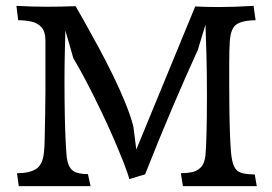

<svg xmlns="http://www.w3.org/2000/svg" viewBox="-20 -636 928 655"><path d="M44 -1 38 -45Q80 -45 103 -59.5Q126 -74 130 -117Q132 -132 132.5 -166Q133 -200 134 -241.5Q135 -283 135 -322Q135 -361 135 -386V-497Q135 -528 121.5 -543Q108 -558 86.5 -562.5Q65 -567 42 -567L36 -616Q93 -613 139 -613Q163 -613 187.5 -613.5Q212 -614 238 -615Q249 -596 269.5 -559.5Q290 -523 315 -477Q340 -431 364 -382Q388 -333 407 -286.5Q426 -240 435 -204L445 -126L646 -614Q663 -613 683 -612.5Q703 -612 727 -612Q750 -612 781.5 -613Q813 -614 845 -616L852 -567Q812 -567 789.5 -554.5Q767 -542 764 -495Q763 -484 762.5 -463.5Q762 -443 762 -420Q762 -397 762 -378Q762 -359 762 -351Q762 -314 762.5 -268Q763 -222 764.5 -181Q766 -140 768 -117Q771 -84 779 -67.5Q787 -51 804 -46Q821 -41 849 -41L856 -1H604L597 -45Q616 -45 634 -48.5Q652 -52 665 -65Q678 -78 681 -107Q683 -126 684.5 -180.5Q686 -235 686 -308Q686 -377 684.5 -440.5Q683 -504 681 -552L655 -466Q612 -372 566.5 -265Q521 -158 475 -41L474 -42V-41L421 -25Q417 -42 403 -78Q389 -114 369 -160.5Q349 -207 325 -257Q301 -307 276.5 -354Q252 -401 230 -438L203 -532Q202 -495 201 -451Q200 -407 200 -358Q200 -299 201 -246Q202 -193 204 -154Q206 -115 208 -97Q213 -65 229 -53.5Q245 -42 280 -42L289 -1Z"/></svg>

Font: Maname
Style: Regular
Weight: 400
Designer: Pathum Egodawatta
Foundry: mooniak
Version: Version 1.000; ttfautohint (v1.8.4.7-5d5b)